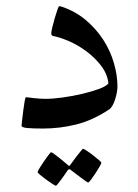

<svg xmlns="http://www.w3.org/2000/svg" viewBox="-20 -405 440 613"><path d="M355 -128.4Q355 -119.6 352.8 -108.4Q350.6 -97.2 347.2 -86.7Q343.8 -76.2 338.9 -67.6Q334 -59.1 328.6 -55.7Q276.4 -21 224.1 -7.8Q171.9 5.4 117.2 5.4Q84.5 5.4 66.7 3.7Q48.8 2 48.8 -3.9Q48.8 -5.9 50.5 -20.3Q52.2 -34.7 54.2 -51.3Q56.2 -67.9 58.6 -81.3Q61 -94.7 63 -94.7Q64.5 -94.7 71.3 -93.8Q78.1 -92.8 87.4 -91.8Q96.7 -90.8 106.9 -90.1Q117.2 -89.4 125.5 -89.4Q148.9 -89.4 180.4 -93.8Q211.9 -98.1 241.9 -105.2Q272 -112.3 295.4 -120.8Q318.8 -129.4 326.2 -138.7Q322.8 -169.4 302.5 -195.6Q282.2 -221.7 255.1 -241.7Q228 -261.7 198.7 -274.2Q169.4 -286.6 147.5 -290.5Q145.5 -292 144.5 -294.2Q143.6 -296.4 143.6 -298.3Q143.6 -303.7 147 -317.9Q150.4 -332 154.8 -347.2Q159.2 -362.3 163.3 -373.8Q167.5 -385.3 168.9 -385.3Q171.4 -385.3 175.3 -384.3Q219.7 -369.6 253.2 -341.6Q286.6 -313.5 309.3 -278.6Q332 -243.7 343.5 -204.3Q355 -165 355 -128.4ZM303.7 114.3Q303.7 116.7 297.9 127Q292 137.2 284.7 148.4Q277.3 159.7 270.5 168.7Q263.7 177.7 261.2 177.7Q259.8 177.7 251.2 171.6Q242.7 165.5 232.4 157.7Q220.7 149.4 206.1 137.7Q203.6 135.3 201.2 135.3Q199.2 135.3 196.8 137.7Q187 151.9 179.2 163.1Q171.9 172.9 166 180.4Q160.2 188 158.2 188Q156.2 188 147 181.9Q137.7 175.8 127.2 168.2Q116.7 160.6 108.4 153.6Q100.1 146.5 100.1 144.5Q100.1 142.1 106.2 131.8Q112.3 121.6 120.1 110.4Q127.9 99.1 134.8 90.1Q141.6 81.1 142.6 81.1Q146 81.1 154.3 87.6Q162.6 94.2 171.9 101.1Q182.6 109.4 195.3 120.6Q199.2 124.5 201.2 124.5Q203.1 124.5 206.1 119.1Q215.8 105.5 224.1 94.7Q231.4 85.9 237.5 77.9Q243.7 69.8 245.1 69.8Q247.1 69.8 256.8 76.2Q266.6 82.5 276.9 90.6Q287.1 98.6 295.4 105.7Q303.7 112.8 303.7 114.3Z"/></svg>

Font: Accordance
Style: Italic
Weight: 400
Italic angle: -11°
Version: Version 1.2 (build January 31, 2020) Miklal Software Solutio